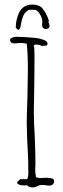

<svg xmlns="http://www.w3.org/2000/svg" viewBox="-20 -820 277 840"><path d="M99 -10Q94 -10 91 -9H83Q61 -9 55 -19Q55 -26 63 -31L68 -36H97L101 -40L103 -49L104 -61Q104 -122 101 -170L99 -207L97 -280Q97 -319 100 -397L102 -513Q102 -589 97 -629Q88 -632 67 -632L56 -631Q50 -630 43 -630Q24 -630 24 -647Q24 -651 33 -655Q42 -659 48 -659Q86 -659 124 -655Q147 -654 170 -646Q188 -640 188 -629Q188 -627 185 -621L162 -619Q155 -625 133 -625L128 -622Q131 -613 131 -569Q131 -503 130 -450L128 -331Q128 -286 132 -222Q135 -149 135 -112V-99Q134 -92 134 -81Q134 -58 137 -53L136 -51Q136 -41 158 -41Q167 -41 173 -42H188Q217 -42 217 -28Q217 -19 211 -13.5Q205 -8 195 -8Q186 -8 179 -10Q171 -11 162 -11Q156 -11 144 -6Q132 0 126 0Q103 0 99 -10ZM49 -698Q49 -734 64 -766Q82 -800 122 -800Q143 -800 159 -790Q164 -787 179 -765Q179 -763 187 -748Q194 -728 194 -730L192 -723L195 -716L197 -707Q197 -701 192.5 -697Q188 -693 182 -693Q164 -693 164 -712L165 -720V-726Q165 -741 154 -759Q143 -777 131 -777H106L95 -769Q78 -757 70 -705Q67 -691 60 -689Z"/></svg>

Font: Amatic SC
Style: Regular
Weight: 400
Designer: Multiple Designers
Foundry: Vernon Adams
Version: Version 2.505